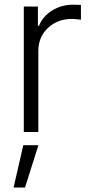

<svg xmlns="http://www.w3.org/2000/svg" viewBox="-20 -574 397 835"><path d="M83.5 0V-545.5H144.9V-461.6H149.5Q166.2 -503.2 206.9 -528.4Q247.5 -553.6 298.7 -553.6Q306.5 -553.6 332 -552.6V-488.3Q303.6 -491.8 294 -491.8Q230.1 -491.8 188.4 -452.4Q146.7 -413 146.7 -352.3V0ZM39.1 241.5 81.3 57.5H147L88.8 241.5Z"/></svg>

Font: Inter Light BETA
Style: Regular
Weight: 300
Designer: Rasmus Andersson
Foundry: rsms
Version: Version 3.011;git-f93a4a705